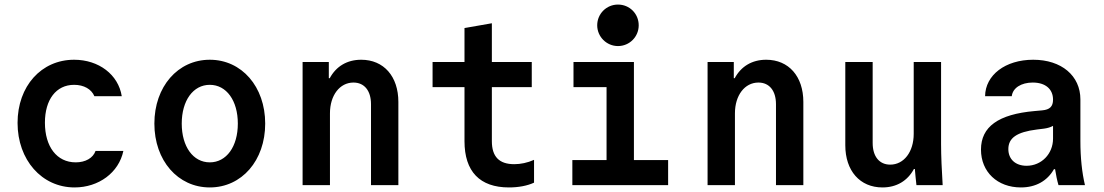

<svg xmlns="http://www.w3.org/2000/svg" viewBox="-20 -812 4840 842"><path d="M399 -150C388 -119 355 -100 312 -100C229 -100 177 -169 177 -274C177 -375 226 -440 305 -440C348 -440 381 -421 394 -390H514C499 -485 413 -550 305 -550C161 -550 57 -434 57 -273C57 -111 163 10 307 10C413 10 501 -55 521 -150Z M900 10C1040 10 1143 -108 1143 -270C1143 -432 1040 -550 900 -550C760 -550 657 -432 657 -270C657 -108 760 10 900 10ZM900 -100C827 -100 777 -169 777 -270C777 -371 827 -440 900 -440C973 -440 1023 -371 1023 -270C1023 -169 973 -100 900 -100Z M1307 0H1427V-315C1427 -394 1470 -450 1530 -450C1578 -450 1607 -414 1607 -355V0H1727V-365C1727 -477 1663 -550 1564 -550C1502 -550 1454 -521 1426 -469H1422V-540H1307Z M2137 -193V-430H2312V-540H2137V-710L2017 -689V-540H1877V-430H2017V-193C2017 -60 2084 10 2212 10C2253 10 2292 3 2322 -11V-111C2293 -98 2263 -92 2235 -92C2169 -92 2137 -125 2137 -193Z M2490 0H2910V-110H2760V-540H2495V-430H2640V-110H2490ZM2599 -701C2599 -651 2640 -610 2690 -610C2741 -610 2781 -651 2781 -701C2781 -752 2741 -792 2690 -792C2640 -792 2599 -752 2599 -701Z M3083 0H3203V-315C3203 -394 3246 -450 3306 -450C3354 -450 3383 -414 3383 -355V0H3503V-365C3503 -477 3439 -550 3340 -550C3278 -550 3230 -521 3202 -469H3198V-540H3083Z M4107 -180V-540H3987V-225C3987 -146 3944 -90 3884 -90C3836 -90 3807 -126 3807 -185V-540H3687V-175C3687 -63 3751 10 3850 10C3912 10 3960 -19 3988 -71H3992C3994 -48 3996 -25 3999 0H4114C4110 -63 4107 -129 4107 -180Z M4598 -375C4598 -345 4584 -331 4550 -328L4517 -325C4358 -311 4282 -256 4282 -156C4282 -58 4354 10 4457 10C4523 10 4573 -19 4602 -70H4607C4611 -44 4616 -20 4622 0H4738C4725 -55 4718 -120 4718 -193V-376C4718 -480 4635 -550 4511 -550C4389 -550 4301 -483 4300 -390H4417C4421 -426 4458 -450 4509 -450C4565 -450 4598 -421 4598 -375ZM4482 -85C4433 -85 4402 -114 4402 -158C4402 -207 4439 -233 4527 -244L4559 -248C4574 -250 4587 -254 4598 -260V-204C4598 -137 4547 -85 4482 -85Z"/></svg>

Font: CommitMono
Style: Bold
Weight: 700
Monospace: yes
Designer: Eigil Nikolajsen
Foundry: Eigil Nikolajsen
Version: Version 1.143